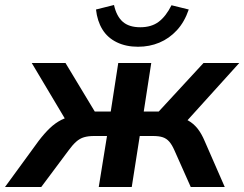

<svg xmlns="http://www.w3.org/2000/svg" viewBox="-59 -748 977 768"><path d="M-39 0 96 -185Q119 -215 140.5 -235.5Q162 -256 186.5 -268.5Q211 -281 241 -284L217 -246L68 -496H203L320 -302H384L414 -496H546L516 -302H576L755 -496H898L672 -246L642 -282Q672 -278 693.5 -266Q715 -254 731 -234Q747 -214 760 -183L840 0H704L639 -146Q629 -169 618 -181.5Q607 -194 592 -199Q577 -204 553 -204H500L468 0H336L369 -204H317Q294 -204 277 -199Q260 -194 245.5 -181Q231 -168 215 -146L106 0ZM493 -561Q445 -561 408 -579Q371 -597 350.5 -630.5Q330 -664 325 -710L397 -728Q407 -683 432 -661Q457 -639 502 -639Q547 -639 576 -661Q605 -683 627 -727L696 -710Q679 -660 648.5 -627Q618 -594 578.5 -577.5Q539 -561 493 -561Z"/></svg>

Font: Nunito Sans 9pt
Style: Bold Italic
Weight: 700
Italic angle: -9°
Version: Version 3.101;gftools[0.9.27]